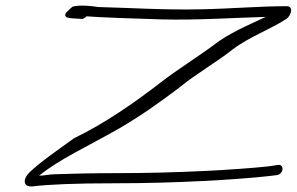

<svg xmlns="http://www.w3.org/2000/svg" viewBox="-20 -651 1054 682"><path d="M212 -597C211 -586 235 -586 251 -585L268 -584C275 -583 281 -586 287 -593C339 -589 457 -585 557 -582C680 -579 815 -588 924 -591C856 -559 793 -533 739 -491C683 -449 608 -403 548 -356C460 -288 353 -213 243 -160C184 -117 130 -81 85 -39C60 -15 61 15 97 11C154 4 249 0 389 0C607 0 820 -13 930 -25L964 -29C989 -34 990 -69 967 -65L933 -60C819 -48 610 -36 397 -36C311 -36 223 -34 172 -32C150 -31 137 -27 119 -27C190 -85 286 -128 402 -194C478 -238 550 -289 617 -340C674 -387 752 -432 806 -475C866 -521 944 -548 999 -585C1014 -597 1024 -629 998 -629C901 -629 800 -620 695 -618C564 -615 448 -623 330 -626C301 -630 269 -634 240 -628C236 -628 223 -613 219 -610C214 -606 212 -602 212 -597Z"/></svg>

Font: Stray Cat
Style: UltExtObl
Weight: 400
Version: Version 1.0